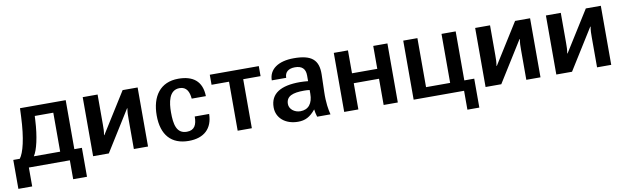

<svg xmlns="http://www.w3.org/2000/svg" viewBox="-43 -977 5213 1601"><g transform="rotate(-10 2564.0 -177.0)"><path d="M187 -85C218 -130 244 -242 251 -377L253 -415H410V-85ZM13 160H130V0H477V160H594V-85H530V-500H143L140 -429C132 -243 102 -129 68 -85H13Z M674 0H807L1022 -344H1025C1019 -308 1019 -289 1019 -253V0H1139V-500H1012L797 -157H794C800 -192 800 -212 800 -247V-500H674Z M1255 -242C1255 -76 1336 13 1483 13C1613 13 1686 -57 1688 -179H1566C1566 -109 1545 -65 1480 -65C1392 -65 1377 -146 1377 -247C1377 -328 1391 -434 1482 -434C1542 -434 1562 -387 1567 -330H1687C1684 -458 1608 -513 1485 -513C1332 -513 1255 -404 1255 -242Z M1898 0H2018V-415H2165V-500H1750V-415H1898Z M2548 -199C2548 -116 2510 -69 2442 -69C2392 -69 2349 -103 2349 -146C2349 -213 2405 -233 2501 -233C2518 -233 2532 -232 2548 -230ZM2227 -139C2227 -49 2301 14 2408 14C2468 14 2510 -7 2557 -64C2560 -42 2563 -25 2571 0H2684C2674 -37 2662 -102 2665 -195L2669 -340C2672 -465 2612 -514 2463 -514C2330 -514 2251 -457 2251 -364H2373C2373 -412 2404 -438 2460 -438C2518 -438 2548 -410 2548 -354V-305C2525 -307 2503 -309 2478 -309C2318 -309 2227 -257 2227 -139Z M2800 0H2920V-222H3134V0H3254V-500H3134V-306H2920V-500H2800Z M3832 -85V-500H3712V-85H3508V-500H3388V0H3815V160H3916V-85Z M3997 0H4130L4345 -344H4348C4342 -308 4342 -289 4342 -253V0H4462V-500H4335L4120 -157H4117C4123 -192 4123 -212 4123 -247V-500H3997Z M4596 0H4729L4944 -344H4947C4941 -308 4941 -289 4941 -253V0H5061V-500H4934L4719 -157H4716C4722 -192 4722 -212 4722 -247V-500H4596Z"/></g></svg>

Font: Perun SemiBold
Style: Regular
Weight: 600
Foundry: Copyright (c) Stefan Peev, Context Ltd, 2016
Version: Version 1.089